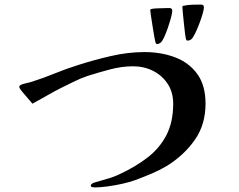

<svg xmlns="http://www.w3.org/2000/svg" viewBox="-20 -813 1040 837"><path d="M876 -361Q876 -441 840 -490.5Q804 -540 743.5 -563Q683 -586 610 -586Q538 -586 462.5 -568.5Q387 -551 319 -529Q268 -513 219 -493Q170 -473 120 -457Q115 -455 101 -452Q87 -449 75.5 -445Q64 -441 64 -434Q64 -429 76.5 -413.5Q89 -398 103 -382.5Q117 -367 121 -361Q153 -378 184 -396Q215 -414 247 -430Q276 -444 304 -458Q332 -472 362 -482Q409 -497 460 -510.5Q511 -524 560 -524Q608 -524 647.5 -504Q687 -484 711 -447.5Q735 -411 735 -361Q735 -281 705.5 -224Q676 -167 623.5 -126.5Q571 -86 502 -54Q475 -41 447.5 -33.5Q420 -26 391 -17Q387 -16 381.5 -12.5Q376 -9 376 -3Q376 2 383.5 3Q391 4 394 4Q417 4 450 -0.5Q483 -5 516 -12.5Q549 -20 570 -28Q605 -41 640.5 -56Q676 -71 708 -90Q783 -137 829.5 -203.5Q876 -270 876 -361ZM731 -766Q731 -778 718 -778Q710 -778 694.5 -777.5Q679 -777 664 -776.5Q649 -776 641 -774Q635 -773 635 -768Q635 -765 638 -745Q641 -725 645 -699.5Q649 -674 652.5 -654Q656 -634 657 -631Q658 -627 659.5 -624Q661 -621 666 -621Q672 -621 680 -627Q687 -632 695.5 -650.5Q704 -669 712 -692.5Q720 -716 725.5 -736.5Q731 -757 731 -766ZM869 -781Q869 -793 857 -793Q839 -793 819 -792.5Q799 -792 781 -788Q775 -788 775 -782Q775 -778 777 -757.5Q779 -737 781.5 -712.5Q784 -688 786.5 -668Q789 -648 790 -645Q791 -641 792.5 -638.5Q794 -636 799 -636Q806 -636 813 -641Q820 -646 829.5 -665Q839 -684 848 -707.5Q857 -731 863 -751.5Q869 -772 869 -781Z"/></svg>

Font: UoqMunThenKhung
Style: Regular
Weight: 400
Designer: Font-Kai, 金井和夫, 宇文滿月
Foundry: Kazuo Kanai, Moonlit Owen
Version: Version 1.197